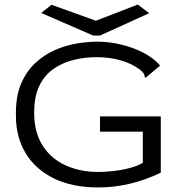

<svg xmlns="http://www.w3.org/2000/svg" viewBox="-20 -813 790 843"><path d="M411 10Q299 10 218 -29Q137 -68 93.5 -139Q50 -210 50 -304Q48 -385 71 -441.5Q94 -498 133.5 -535Q173 -572 220.5 -593Q268 -614 317 -622Q366 -630 407 -630Q462 -630 515.5 -616.5Q569 -603 612.5 -580Q656 -557 683 -525L627 -478L619 -471L615 -477Q615 -485 611 -490.5Q607 -496 595 -507Q557 -535 508.5 -548.5Q460 -562 405 -562Q354 -562 305.5 -550.5Q257 -539 217 -512Q177 -485 153.5 -438Q130 -391 130 -319Q130 -232 167 -174Q204 -116 268 -87Q332 -58 411 -58Q441 -58 477.5 -62Q514 -66 548.5 -75Q583 -84 607 -98V-235H419V-302H686V-55Q552 10 411 10ZM585 -793 635 -755 419 -657H389L161 -756L206 -792L401 -722Z"/></svg>

Font: Inconsolata ExtraExpanded
Style: Regular
Weight: 400
Width: 8
Monospace: yes
Designer: Raph Levien, Cyreal, Brenton Simpson
Foundry: Raph Levien, Cyreal, Google
Version: Version 3.001; ttfautohint (v1.8.2.53-6de2)